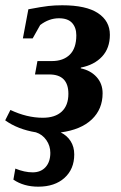

<svg xmlns="http://www.w3.org/2000/svg" viewBox="-42 -491 453 721"><path d="M261.2 -234.4Q298.3 -226.6 320.8 -201.7Q343.3 -176.8 343.3 -140.6Q343.3 -81.1 302.7 -42.5Q262.2 -3.9 186 6.3Q209.5 17.6 223.1 38.8Q236.8 60.1 236.8 88.9Q236.8 144 200.2 177Q163.6 210 101.6 210Q47.4 210 8.3 183.6L15.6 142.1Q50.3 156.2 80.6 156.2Q111.3 156.2 129.2 136.5Q147 116.7 147 83Q147 56.6 132.1 35.2Q117.2 13.7 92.8 5.9Q24.4 -5.4 -22.5 -39.1L-2.9 -78.1Q59.1 -48.8 118.7 -48.8Q165 -48.8 189.9 -72Q214.8 -95.2 214.8 -138.7Q214.8 -211.4 143.1 -211.4H89.4L98.6 -261.7H152.8Q195.8 -261.7 220.2 -285.9Q244.6 -310.1 244.6 -358.4Q244.6 -387.2 228.8 -404.8Q212.9 -422.4 179.2 -422.4Q142.1 -422.4 108.9 -397L80.6 -346.7H43.9L64.5 -456.1Q115.7 -465.8 139.6 -468.5Q163.6 -471.2 191.9 -471.2Q281.2 -471.2 325.9 -441.7Q370.6 -412.1 370.6 -360.4Q370.6 -310.1 341.3 -278.6Q312 -247.1 261.7 -237.3Z"/></svg>

Font: Tinos
Style: Bold Italic
Weight: 700
Italic angle: -16.333°
Designer: Steve Matteson
Foundry: Monotype Imaging Inc.
Version: Version 1.23